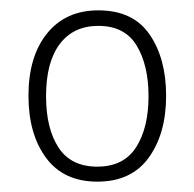

<svg xmlns="http://www.w3.org/2000/svg" viewBox="-20 -744 374 371"><path d="M301 -559Q301 -486 267.5 -439.5Q234 -393 168 -393Q103 -393 69 -439Q35 -485 35 -559Q35 -635 71 -679.5Q107 -724 170 -724Q237 -724 269 -677.5Q301 -631 301 -559ZM69 -558Q69 -496 93 -459Q117 -422 168 -422Q219 -422 243 -459.5Q267 -497 267 -558Q267 -618 244 -656Q221 -694 170 -694Q122 -694 95.5 -659Q69 -624 69 -558Z"/></svg>

Font: Noto Sans Sinhala UI SemiCondensed ExtraLight
Style: Regular
Weight: 200
Width: 4
Designer: Jelle Bosma - Monotype Design Team
Foundry: Monotype Imaging Inc.
Version: Version 2.006; ttfautohint (v1.8.4.7-5d5b)